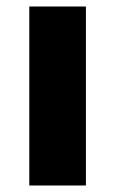

<svg xmlns="http://www.w3.org/2000/svg" viewBox="-20 -570 354 590"><path d="M244 0H70V-550H244Z"/></svg>

Font: Noto Sans Oriya ExtraBold
Style: Regular
Weight: 800
Version: Version 2.003